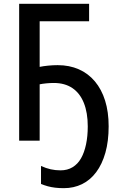

<svg xmlns="http://www.w3.org/2000/svg" viewBox="-20 -734 624 1002"><path d="M261 -301Q242 -301 221.5 -299Q201 -297 187 -294V0H80V-714H445V-623H187V-385Q206 -389 231.5 -391.5Q257 -394 281 -394Q342 -394 391 -372.5Q440 -351 475 -309.5Q510 -268 528.5 -209Q547 -150 547 -75Q547 3 530 63Q513 123 482 164.5Q451 206 408 227Q365 248 313 248Q289 248 268 245.5Q247 243 229 238Q211 233 194 226V132Q220 144 244.5 149.5Q269 155 296 155Q332 155 359 138.5Q386 122 403 92Q420 62 429 19.5Q438 -23 438 -74Q438 -146 417.5 -197Q397 -248 357.5 -274.5Q318 -301 261 -301Z"/></svg>

Font: Noto Sans Display SemiCondensed Medium
Style: Regular
Weight: 500
Width: 4
Designer: Monotype Design Team
Foundry: Monotype Imaging Inc.
Version: Version 2.003